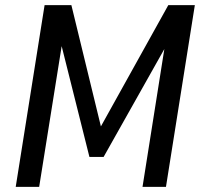

<svg xmlns="http://www.w3.org/2000/svg" viewBox="-20 -725 783 745"><path d="M41 0 153 -705H257L377 -212H359L633 -705H736L624 0H533L622 -562H633L382 -116H327L215 -563H222L132 0Z"/></svg>

Font: Nunito Sans 10pt Condensed SemiBold
Style: Italic
Weight: 600
Width: 3
Italic angle: -9°
Designer: Vernon Adams
Foundry: Vernon Adams
Version: Version 3.101;gftools[0.9.27]